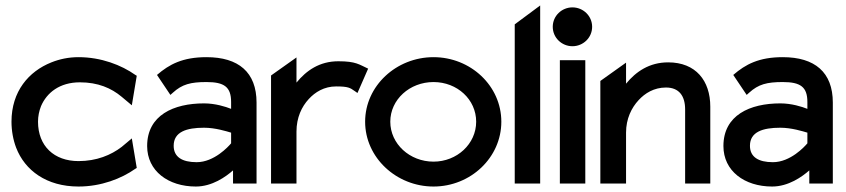

<svg xmlns="http://www.w3.org/2000/svg" viewBox="-20 -671 3094 702"><path d="M22 -226C22 -193 28 -160 39 -131C71 -48 150 11 267 11C350 11 424 -18 475 -54L480 -57L462 -165L425 -134C386 -104 333 -82 267 -82C178 -82 119 -137 119 -226C119 -246 123 -265 130 -283C151 -332 198 -370 272 -370C338 -370 387 -349 425 -317L462 -286L480 -394L475 -397C424 -433 350 -462 267 -462C231 -462 198 -455 168 -443C85 -410 22 -337 22 -226Z M518 -137C518 -46 595 11 696 11C756 11 806 -25 832 -48V0H918V-296C918 -407 852 -462 735 -462C648 -462 599 -436 554 -397L603 -324L612 -332C646 -363 677 -371 735 -371C800 -371 825 -353 825 -298V-273C805 -281 767 -293 726 -293C615 -293 518 -250 518 -137ZM615 -138C615 -189 662 -204 726 -204C767 -204 808 -191 825 -186V-147C815 -135 763 -78 699 -78C646 -78 615 -97 615 -138Z M971 0H1064V-190C1064 -241 1083 -281 1109 -309C1132 -334 1165 -355 1209 -355C1253 -355 1260 -350 1277 -338L1287 -331L1326 -420C1293 -435 1282 -447 1217 -447C1148 -447 1100 -413 1064 -369V-461L971 -395Z M1315 -226C1315 -95 1429 11 1565 11C1701 11 1813 -95 1813 -226C1813 -357 1701 -462 1565 -462C1429 -462 1315 -357 1315 -226ZM1407 -226C1407 -307 1478 -371 1565 -371C1652 -371 1721 -307 1721 -226C1721 -145 1651 -80 1565 -80C1478 -80 1407 -145 1407 -226Z M1862 0H1955V-651L1862 -582Z M2001 -573C2001 -533 2034 -502 2073 -502C2112 -502 2145 -533 2145 -573C2145 -613 2112 -644 2073 -644C2034 -644 2001 -613 2001 -573ZM2027 0H2120V-451H2027Z M2175 0H2269V-186C2269 -237 2289 -277 2315 -305C2338 -330 2371 -351 2415 -351C2463 -351 2485 -320 2485 -271V0H2577V-281C2577 -376 2524 -443 2423 -443C2354 -443 2305 -409 2269 -365V-442L2175 -375Z M2625 -137C2625 -46 2702 11 2803 11C2863 11 2913 -25 2939 -48V0H3025V-296C3025 -407 2959 -462 2842 -462C2755 -462 2706 -436 2661 -397L2710 -324L2719 -332C2753 -363 2784 -371 2842 -371C2907 -371 2932 -353 2932 -298V-273C2912 -281 2874 -293 2833 -293C2722 -293 2625 -250 2625 -137ZM2722 -138C2722 -189 2769 -204 2833 -204C2874 -204 2915 -191 2932 -186V-147C2922 -135 2870 -78 2806 -78C2753 -78 2722 -97 2722 -138Z"/></svg>

Font: Charger Sport
Style: Bd
Weight: 700
Designer: Jasper
Foundry: Cannot Into Space Fonts
Version: Version 1.1